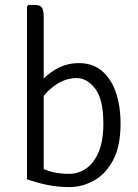

<svg xmlns="http://www.w3.org/2000/svg" viewBox="-20 -755 563 782"><path d="M158 -25H90V-729L96 -735H121Q145 -735 151.5 -722.8Q158 -710.5 158 -687ZM471 -251Q471 -159.5 440.5 -102.5Q410 -45.5 362.2 -19.2Q314.5 7 263 7Q219 7 176 -1.2Q133 -9.5 90 -25L126 -82Q159 -63.5 190.2 -55.2Q221.5 -47 262 -47Q299 -47 330.8 -68.8Q362.5 -90.5 381.8 -135.8Q401 -181 401 -251Q401 -350 368 -393.5Q335 -437 292 -437Q245.5 -437 203.8 -407.2Q162 -377.5 140 -337L129 -400Q141 -419 165.2 -442Q189.5 -465 224 -481.5Q258.5 -498 301 -498Q357 -498 394.8 -466.5Q432.5 -435 451.8 -379.2Q471 -323.5 471 -251Z"/></svg>

Font: Signika Negative Light
Style: Regular
Weight: 300
Designer: Anna Giedry
Foundry: Anna Giedry
Version: Version 2.001